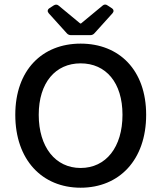

<svg xmlns="http://www.w3.org/2000/svg" viewBox="-20 -833 727 864"><path d="M199.2 -773.4 280.3 -683.6C285.2 -677.7 292 -674.8 299.8 -674.8H385.7C393.6 -674.8 400.4 -677.7 405.3 -683.6L486.3 -773.4C493.2 -781.2 492.2 -790 483.4 -795.9L463.9 -808.6C456.1 -814.5 448.2 -813.5 441.4 -807.6L344.7 -727.5H340.8L244.1 -807.6C237.3 -813.5 229.5 -813.5 221.7 -808.6L202.1 -795.9C193.4 -790 192.4 -781.2 199.2 -773.4ZM48.8 -316.4C48.8 -113.3 169.9 11.7 342.8 11.7C516.6 11.7 637.7 -113.3 637.7 -316.4C637.7 -517.6 516.6 -636.7 342.8 -636.7C169.9 -636.7 48.8 -517.6 48.8 -316.4ZM531.2 -316.4C531.2 -170.9 457 -77.1 342.8 -77.1C229.5 -77.1 154.3 -170.9 154.3 -316.4C154.3 -460.9 229.5 -547.9 342.8 -547.9C457 -547.9 531.2 -460.9 531.2 -316.4Z"/></svg>

Font: Ed Sans Neue Medium
Style: Regular
Weight: 500
Designer: Stephen Hutchings
Version: Version 1.004;PS 001.004;hotconv 1.0.88;makeotf.lib2.5.64775